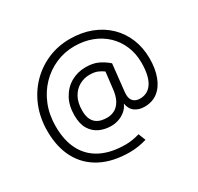

<svg xmlns="http://www.w3.org/2000/svg" viewBox="-176 -851 1323 1281"><g transform="rotate(-30 485.5 -210.5)"><path d="M499 -365.4Q536.2 -365.4 559.3 -356Q582.5 -346.6 603.6 -331.2L590 -214.4Q584.8 -155.2 565.6 -121.1Q546.5 -86.9 519.2 -72.5Q491.8 -58.1 460.7 -58.1Q438.8 -58.1 417.1 -63Q395.5 -68 377.8 -81.3Q360 -94.6 349.4 -119Q338.8 -143.4 338.8 -182.7Q338.8 -243.5 361.5 -284Q384.1 -324.6 420.9 -345Q457.6 -365.4 499 -365.4ZM502.5 -422.2Q439.9 -422.2 388.9 -392.9Q337.8 -363.5 307.8 -309.3Q277.7 -255.1 277.7 -180.4Q277.7 -114.7 302.4 -74.2Q327.1 -33.7 368.2 -15Q409.2 3.6 458 3.6Q485.1 3.6 513.6 -5.8Q542.1 -15.3 566.1 -34.8Q590.1 -54.4 602.9 -84.2Q610.6 -38.6 640.8 -17.5Q671 3.6 713.1 3.6Q774.1 3.6 816.3 -29.3Q858.4 -62.3 880.5 -121.6Q902.7 -180.9 902.7 -259.5Q902.7 -342 874.5 -411.1Q846.4 -480.3 793.9 -531.1Q741.4 -582 668.2 -610.1Q594.9 -638.3 504.9 -638.3Q414.2 -638.3 335.1 -604.4Q256.1 -570.5 196.3 -509.1Q136.5 -447.7 102.8 -363.8Q69.2 -279.9 69.2 -180.1Q69.2 -55.2 117.3 33.8Q165.5 122.7 256.8 169.8Q348.2 217 477.3 217Q510.7 217 543.3 211.7Q575.8 206.5 607.2 197.1L585.4 142Q558.9 149.6 532 154.2Q505.1 158.8 477.6 158.8Q367.3 158.8 290.4 120.2Q213.5 81.6 173.3 6.3Q133.1 -69 133.1 -179.8Q133.1 -268.6 162.7 -342Q192.2 -415.4 244.2 -469Q296.1 -522.5 363.6 -551.7Q431 -581 506.9 -581Q580.4 -581 641.6 -557.7Q702.8 -534.4 747.6 -491.6Q792.5 -448.7 817 -390.3Q841.5 -331.9 841.5 -261.9Q841.5 -162.5 808.7 -110.6Q775.8 -58.7 714.2 -58.7Q682.1 -58.7 664 -76.6Q645.9 -94.5 645.9 -127.4Q645.9 -131.8 646.3 -138.3Q646.7 -144.9 647.3 -152.9L669.3 -356.3Q637.4 -384.7 598 -403.5Q558.6 -422.2 502.5 -422.2Z"/></g></svg>

Font: Estedad VF
Style: Regular
Weight: 100
Designer: Amin Abedi
Version: Version 7.3